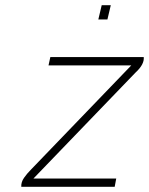

<svg xmlns="http://www.w3.org/2000/svg" viewBox="-20 -720 574 740"><path d="M174 -500H534Q537 -472 502 -440L109 -32H428L422 0H62Q61 -18 72.5 -34.5Q84 -51 100 -67L486 -468H167ZM372 -700H407L394 -645H359Z"/></svg>

Font: Panefresco 1wt
Style: Italic
Weight: 250
Version: Version 1.000